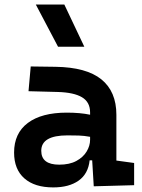

<svg xmlns="http://www.w3.org/2000/svg" viewBox="-20 -815 626 845"><path d="M392.6 4.9 385.7 -109.4H374.5Q368.2 -49.8 325.9 -20Q283.7 9.8 214.4 9.8Q132.3 9.8 87.2 -30Q42 -69.8 42 -143.6Q42 -228.5 102.5 -273.9Q163.1 -319.3 273.9 -319.3Q333 -319.3 376.5 -310.1V-320.3Q376.5 -365.7 340.8 -387Q305.2 -408.2 234.4 -410.2L105.5 -413.6L115.2 -522.5L224.6 -521Q360.4 -519 426.3 -465.6Q492.2 -412.1 492.2 -309.6V-108.4L570.3 -97.7V0ZM376.5 -212.9Q350.1 -217.8 326.4 -218.5Q302.7 -219.2 276.9 -219.2Q161.6 -219.2 161.6 -151.4Q161.6 -90.3 240.7 -90.3Q286.1 -90.3 316.2 -106.7Q346.2 -123 361.3 -148.2Q376.5 -173.3 376.5 -200.2ZM235.4 -609.4 137.7 -794.9H263.2L351.1 -609.4Z"/></svg>

Font: Cascadia Code SemiBold
Style: Regular
Weight: 600
Monospace: yes
Designer: Aaron Bell
Foundry: Saja Typeworks
Version: Version 2404.023; ttfautohint (v1.8.4)